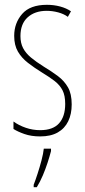

<svg xmlns="http://www.w3.org/2000/svg" viewBox="-20 -557 352 798"><path d="M278 -123Q278 -83 263.5 -53Q249 -23 220 -6.5Q191 10 147 10Q110 10 81.5 0Q53 -10 36 -21V-52Q58 -36 87 -26Q116 -16 147 -16Q200 -16 225.5 -44.5Q251 -73 251 -125Q251 -160 240 -181.5Q229 -203 208 -219.5Q187 -236 157 -254Q123 -275 96.5 -295.5Q70 -316 54.5 -342.5Q39 -369 39 -408Q39 -461 72 -499Q105 -537 175 -537Q204 -537 230 -530Q256 -523 275 -510L262 -487Q246 -499 222 -505.5Q198 -512 174 -512Q125 -512 95 -485Q65 -458 65 -407Q65 -378 76 -357Q87 -336 108.5 -318Q130 -300 162 -280Q195 -260 221 -240.5Q247 -221 262.5 -194Q278 -167 278 -123ZM192 71Q186 94 177.5 120Q169 146 158 172Q147 198 133 221H120V211Q127 193 136 165.5Q145 138 152.5 109.5Q160 81 162 61H192Z"/></svg>

Font: Noto Sans Khmer ExtraCondensed Thin
Style: Regular
Weight: 250
Width: 2
Designer: Danh Hong and the Monotype Design Team
Foundry: Monotype Imaging Inc.
Version: Version 2.004